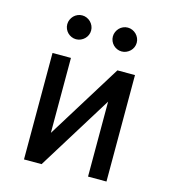

<svg xmlns="http://www.w3.org/2000/svg" viewBox="-104 -770 758 854"><g transform="rotate(15 275.0 -343.0)"><path d="M169.9 -490.2V-145L383.8 -490.2H464.8V0H379.9V-345.2L166 0H85V-490.2ZM169.9 -686Q181.2 -686 191.2 -681.6Q201.2 -677.2 208.7 -669.7Q216.3 -662.1 220.7 -652.1Q225.1 -642.1 225.1 -630.9Q225.1 -619.6 220.7 -609.6Q216.3 -599.6 208.7 -592.3Q201.2 -585 191.2 -580.6Q181.2 -576.2 169.9 -576.2Q158.7 -576.2 148.7 -580.6Q138.7 -585 131.3 -592.3Q124 -599.6 119.6 -609.6Q115.2 -619.6 115.2 -630.9Q115.2 -642.1 119.6 -652.1Q124 -662.1 131.3 -669.7Q138.7 -677.2 148.7 -681.6Q158.7 -686 169.9 -686ZM379.9 -686Q391.1 -686 401.1 -681.6Q411.1 -677.2 418.7 -669.7Q426.3 -662.1 430.7 -652.1Q435.1 -642.1 435.1 -630.9Q435.1 -619.6 430.7 -609.6Q426.3 -599.6 418.7 -592.3Q411.1 -585 401.1 -580.6Q391.1 -576.2 379.9 -576.2Q368.7 -576.2 358.6 -580.6Q348.6 -585 341.3 -592.3Q334 -599.6 329.6 -609.6Q325.2 -619.6 325.2 -630.9Q325.2 -642.1 329.6 -652.1Q334 -662.1 341.3 -669.7Q348.6 -677.2 358.6 -681.6Q368.7 -686 379.9 -686ZM0 -490.2Z"/></g></svg>

Font: Code New Roman
Style: Regular
Weight: 400
Monospace: yes
Designer: Sam Radian
Foundry: Code New Roman
Version: Version 2.00 November 29, 2014